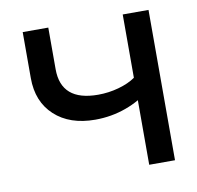

<svg xmlns="http://www.w3.org/2000/svg" viewBox="-63 -565 647 629"><g transform="rotate(-10 261.0 -250.0)"><path d="M136.7 -361.4V-500H51.6V-346.8Q51.6 -268.3 101.6 -222.2Q151.6 -176.1 236.5 -176.1Q290.1 -176.1 338.9 -193.8Q387.6 -211.4 419.7 -240.5L384.3 -289.4Q361.8 -273.6 328.2 -264.3Q294.7 -255 259.7 -255Q136.7 -255 136.7 -361.4ZM470.1 0V-500H384.3V0Z"/></g></svg>

Font: Overused Grotesk Light
Style: Regular
Weight: 300
Designer: RandomMaerks
Version: Version 0.005